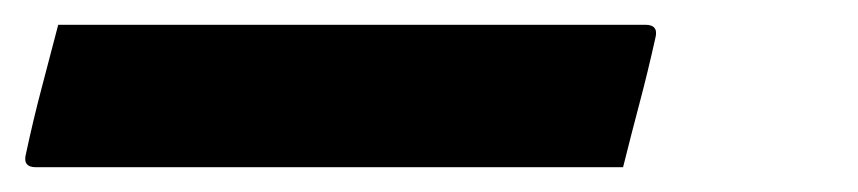

<svg xmlns="http://www.w3.org/2000/svg" viewBox="-73 45 693 155"><path d="M-26 65H448Q459 65 456 76Q450 103 443.5 127.5Q437 152 430 180H-44Q-55 180 -52 169Q-46 141 -39.5 116.5Q-33 92 -26 65Z"/></svg>

Font: Recursive Sn Lnr St SmB
Style: Italic
Weight: 600
Italic angle: -15°
Version: Version 1.079;hotconv 1.0.112;makeotfexe 2.5.65598; ttfautoh